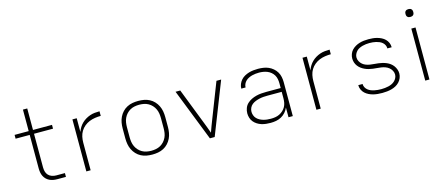

<svg xmlns="http://www.w3.org/2000/svg" viewBox="-49 -1290 4298 1854"><g transform="rotate(-15 2100.0 -363.5)"><path d="M437 0H350Q330 0 310.5 -3.5Q291 -7 273.5 -15.5Q256 -24 242 -38Q228 -52 219.5 -69.5Q211 -87 207.5 -106.5Q204 -126 204 -146V-482H63V-520H204V-735H247V-520H437V-482H247V-146Q247 -124 252.5 -103.5Q258 -83 272.5 -67.5Q287 -52 308 -45Q329 -38 350 -38H437Z M641 0V-520H684V-383Q692 -406 705 -427Q718 -448 735.5 -465Q753 -482 774 -494.5Q795 -507 818 -515Q841 -523 865.5 -525.5Q890 -528 914 -528V-482Q885 -482 855.5 -477.5Q826 -473 799 -462Q772 -451 749 -432Q726 -413 711 -388Q696 -363 690 -334Q684 -305 684 -276V0Z M1300 8Q1271 8 1242.5 3Q1214 -2 1188 -15.5Q1162 -29 1142 -50.5Q1122 -72 1109.5 -98Q1097 -124 1092 -152.5Q1087 -181 1087 -210V-310Q1087 -339 1092 -367.5Q1097 -396 1109.5 -422Q1122 -448 1142 -469.5Q1162 -491 1188 -504.5Q1214 -518 1242.5 -523Q1271 -528 1300 -528Q1329 -528 1357.5 -523Q1386 -518 1412 -504.5Q1438 -491 1458 -469.5Q1478 -448 1490.5 -422Q1503 -396 1508 -367.5Q1513 -339 1513 -310V-210Q1513 -181 1508 -152.5Q1503 -124 1490.5 -98Q1478 -72 1458 -50.5Q1438 -29 1412 -15.5Q1386 -2 1357.5 3Q1329 8 1300 8ZM1300 -30Q1323 -30 1346.5 -34.5Q1370 -39 1390.5 -50.5Q1411 -62 1427 -79.5Q1443 -97 1453 -118.5Q1463 -140 1466.5 -163.5Q1470 -187 1470 -210V-310Q1470 -333 1466.5 -356.5Q1463 -380 1453 -401.5Q1443 -423 1427 -440.5Q1411 -458 1390.5 -469.5Q1370 -481 1346.5 -485.5Q1323 -490 1300 -490Q1277 -490 1253.5 -485.5Q1230 -481 1209.5 -469.5Q1189 -458 1173 -440.5Q1157 -423 1147 -401.5Q1137 -380 1133.5 -356.5Q1130 -333 1130 -310V-210Q1130 -187 1133.5 -163.5Q1137 -140 1147 -118.5Q1157 -97 1173 -79.5Q1189 -62 1209.5 -50.5Q1230 -39 1253.5 -34.5Q1277 -30 1300 -30Z M1876 0 1672 -520H1719L1854 -173Q1866 -143 1877.5 -112Q1889 -81 1900 -50Q1911 -81 1922.5 -112Q1934 -143 1946 -173L2081 -520H2128L1924 0Z M2482 8Q2459 8 2436 5.5Q2413 3 2391 -4Q2369 -11 2349.5 -23.5Q2330 -36 2315.5 -53.5Q2301 -71 2294 -93.5Q2287 -116 2287 -139Q2287 -165 2296.5 -190.5Q2306 -216 2325 -234Q2344 -252 2367.5 -263.5Q2391 -275 2416.5 -281.5Q2442 -288 2468 -290Q2494 -292 2520 -292H2662V-340Q2662 -361 2658 -382Q2654 -403 2643.5 -421Q2633 -439 2616.5 -453Q2600 -467 2580.5 -475Q2561 -483 2540 -486.5Q2519 -490 2498 -490Q2480 -490 2462 -488Q2444 -486 2427 -481.5Q2410 -477 2393.5 -469Q2377 -461 2364 -448.5Q2351 -436 2343.5 -419.5Q2336 -403 2336 -385H2293Q2293 -408 2302 -430Q2311 -452 2326.5 -469.5Q2342 -487 2363 -498.5Q2384 -510 2406 -516.5Q2428 -523 2451.5 -525.5Q2475 -528 2498 -528Q2525 -528 2551.5 -524Q2578 -520 2602 -509.5Q2626 -499 2646.5 -481.5Q2667 -464 2680.5 -441.5Q2694 -419 2699.5 -392.5Q2705 -366 2705 -340V0H2662V-97Q2651 -71 2632.5 -50Q2614 -29 2589.5 -15.5Q2565 -2 2537.5 3Q2510 8 2482 8ZM2495 -30Q2517 -30 2539 -33.5Q2561 -37 2580.5 -46.5Q2600 -56 2616.5 -71Q2633 -86 2643.5 -105Q2654 -124 2658 -145.5Q2662 -167 2662 -189V-254H2520Q2500 -254 2479.5 -252.5Q2459 -251 2439 -246.5Q2419 -242 2399.5 -234.5Q2380 -227 2364 -214.5Q2348 -202 2339 -183Q2330 -164 2330 -143Q2330 -125 2336.5 -107Q2343 -89 2356 -75.5Q2369 -62 2386 -53Q2403 -44 2421 -39Q2439 -34 2457.5 -32Q2476 -30 2495 -30Z M2941 0V-520H2984V-383Q2992 -406 3005 -427Q3018 -448 3035.5 -465Q3053 -482 3074 -494.5Q3095 -507 3118 -515Q3141 -523 3165.5 -525.5Q3190 -528 3214 -528V-482Q3185 -482 3155.5 -477.5Q3126 -473 3099 -462Q3072 -451 3049 -432Q3026 -413 3011 -388Q2996 -363 2990 -334Q2984 -305 2984 -276V0Z M3599 8Q3576 8 3553.5 6Q3531 4 3509 -1.5Q3487 -7 3466.5 -17Q3446 -27 3429.5 -42Q3413 -57 3403 -78.5Q3393 -100 3393 -122V-125H3436V-124Q3436 -106 3444.5 -90.5Q3453 -75 3466.5 -64Q3480 -53 3496.5 -46.5Q3513 -40 3530 -36.5Q3547 -33 3564.5 -31.5Q3582 -30 3599 -30Q3617 -30 3635 -32Q3653 -34 3670.5 -38Q3688 -42 3704 -49.5Q3720 -57 3733.5 -69.5Q3747 -82 3755 -98.5Q3763 -115 3763 -133Q3763 -153 3753 -171.5Q3743 -190 3727 -203Q3711 -216 3691.5 -223Q3672 -230 3652 -233Q3632 -236 3611.5 -237.5Q3591 -239 3571 -241.5Q3551 -244 3531 -249Q3511 -254 3492.5 -262.5Q3474 -271 3457.5 -283Q3441 -295 3428.5 -311.5Q3416 -328 3409.5 -347.5Q3403 -367 3403 -388Q3403 -410 3411 -432Q3419 -454 3434.5 -470.5Q3450 -487 3470 -498.5Q3490 -510 3511.5 -516.5Q3533 -523 3555.5 -525.5Q3578 -528 3601 -528Q3623 -528 3645 -526Q3667 -524 3688.5 -518Q3710 -512 3730 -502Q3750 -492 3765.5 -476.5Q3781 -461 3790 -440.5Q3799 -420 3799 -398V-395H3756V-397Q3756 -413 3748.5 -428.5Q3741 -444 3728 -455Q3715 -466 3699.5 -472.5Q3684 -479 3667.5 -483Q3651 -487 3634.5 -488.5Q3618 -490 3601 -490Q3584 -490 3566.5 -488Q3549 -486 3532.5 -481.5Q3516 -477 3500 -469.5Q3484 -462 3472 -449.5Q3460 -437 3452.5 -421Q3445 -405 3445 -388Q3445 -367 3455 -348.5Q3465 -330 3480.5 -317Q3496 -304 3515.5 -297Q3535 -290 3555 -287Q3575 -284 3595.5 -282.5Q3616 -281 3636.5 -278.5Q3657 -276 3676.5 -271Q3696 -266 3715 -258Q3734 -250 3750.5 -237.5Q3767 -225 3779 -208.5Q3791 -192 3798 -172.5Q3805 -153 3805 -133Q3805 -109 3796 -87Q3787 -65 3771 -48Q3755 -31 3734.5 -20Q3714 -9 3691.5 -3Q3669 3 3645.5 5.5Q3622 8 3599 8Z M4029 0V-520H4071V0ZM4050 -631Q4042 -631 4034.5 -633Q4027 -635 4021 -641Q4015 -647 4013 -654.5Q4011 -662 4011 -670Q4011 -678 4013 -685.5Q4015 -693 4021 -699Q4027 -705 4034.5 -707Q4042 -709 4050 -709Q4058 -709 4065.5 -707Q4073 -705 4079 -699Q4085 -693 4087 -685.5Q4089 -678 4089 -670Q4089 -662 4087 -654.5Q4085 -647 4079 -641Q4073 -635 4065.5 -633Q4058 -631 4050 -631Z"/></g></svg>

Font: Iosevka Aile Extralight
Style: Regular
Weight: 200
Designer: Belleve Invis
Foundry: Belleve Invis
Version: Version 31.1.0; ttfautohint (v1.8.4)